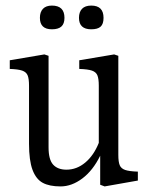

<svg xmlns="http://www.w3.org/2000/svg" viewBox="-20 -656 514 688"><path d="M474 -41V-9L355 12L339 6V-98Q313 -45 275 -16.5Q237 12 197 12Q157 12 133 -1Q109 -14 96.5 -47.5Q84 -81 84 -141V-349Q84 -374 79 -386Q74 -398 59.5 -403Q45 -408 15 -409V-440L139 -461L154 -456V-128Q154 -84 170.5 -66Q187 -48 218 -48Q255 -48 285.5 -73.5Q316 -99 334 -144V-349Q334 -374 329 -386Q324 -398 309.5 -403Q295 -408 264 -409V-440L389 -461L404 -456V-101Q404 -76 409 -64Q414 -52 428.5 -47Q443 -42 474 -41ZM211 -592Q211 -571 200 -561Q189 -551 166 -551Q123 -551 123 -592Q123 -613 134 -624.5Q145 -636 166 -636Q211 -636 211 -592ZM351 -592Q351 -570 340.5 -560.5Q330 -551 307 -551Q263 -551 263 -592Q263 -613 274 -624.5Q285 -636 307 -636Q351 -636 351 -592Z"/></svg>

Font: Gupter
Style: Regular
Weight: 400
Designer: Octavio Pardo
Version: Version 1.000